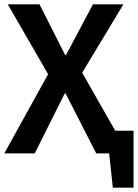

<svg xmlns="http://www.w3.org/2000/svg" viewBox="-20 -711 639 890"><path d="M16 -691H163L282 -456H286L411 -691H552L361 -374L514 -105H599V159H503L486 0H426L284 -278H280L141 0H0L203 -367Z"/></svg>

Font: Qnwhxotralxmqkhsjrfbfhwcoqn
Style: Regular
Weight: 500
Designer: Carrois Corporate & Edenspiekermann
Foundry: Carrois Corporate GbR & Edenspiekermann AG
Version: Version 2.001